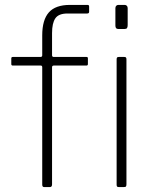

<svg xmlns="http://www.w3.org/2000/svg" viewBox="-20 -762 626 782"><path d="M338 -524V-501Q338 -495 332 -495H199Q192 -495 192 -488V-11Q192 0 183 0H160Q152 0 152 -10V-488Q152 -495 146 -495H32Q26 -495 26 -501V-524Q26 -530 32 -530H145Q152 -530 152 -537V-618Q152 -681 179 -711.5Q206 -742 265 -742H337Q343 -742 343 -735V-714Q343 -707 335 -707H255Q219 -707 205.5 -687.5Q192 -668 192 -627V-537Q192 -530 199 -530H333Q338 -530 338 -524ZM500 -660Q500 -652 497.5 -648Q495 -644 488 -644H461Q450 -644 450 -658V-729Q450 -735 453.5 -738.5Q457 -742 462 -742H488Q493 -742 496.5 -738.5Q500 -735 500 -729ZM495 -12Q495 -5 493 -2.5Q491 0 483 0H466Q459 0 457 -2Q455 -4 455 -10V-520Q455 -526 457 -528Q459 -530 464 -530H486Q491 -530 493 -528Q495 -526 495 -520Z"/></svg>

Font: Libre Franklin Thin
Style: Regular
Weight: 250
Designer: Pablo Impallari, Rodrigo Fuenzalida
Foundry: Impallari Type
Version: Version 1.002; ttfautohint (v1.5)